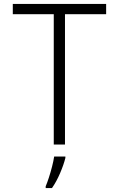

<svg xmlns="http://www.w3.org/2000/svg" viewBox="-20 -734 603 975"><path d="M253 0V-662H45V-714H519V-662H310V0ZM212 212Q219 196 228 168.5Q237 141 244.5 111.5Q252 82 255 61H312V68Q304 101 285.5 144.5Q267 188 244 221H212Z"/></svg>

Font: Noto Sans Mono SemiCondensed Light
Style: Regular
Weight: 300
Width: 4
Designer: Monotype Design Team
Foundry: Monotype Imaging Inc.
Version: Version 2.014; ttfautohint (v1.8.4.7-5d5b)